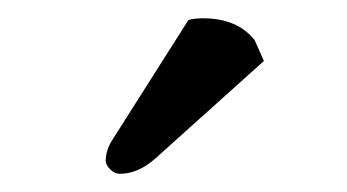

<svg xmlns="http://www.w3.org/2000/svg" viewBox="-20 -691 381 211"><path d="M187 -668.9Q192.9 -670.9 203.1 -670.9Q240.7 -670.9 259.8 -647L270 -624L149.9 -516.1Q131.3 -500 111.8 -500Q106 -500 101.1 -504.9Q96.2 -509.8 96.2 -514.2Q96.2 -526.4 104 -538.1Z"/></svg>

Font: Common Serif
Style: Bold
Weight: 700
Designer: Philipp H. Poll, Khaled Hosny
Foundry: Stefan Peev, Context Ltd.
Version: Version 1.026